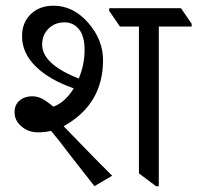

<svg xmlns="http://www.w3.org/2000/svg" viewBox="-20 -651 695 676"><path d="M375 -32.2 312.5 4.4 229.5 -101.6Q184.6 -161.1 159.7 -190.4Q140.1 -185.1 112.8 -185.1Q80.1 -185.1 55.7 -205.8Q31.2 -226.6 31.2 -255.9Q31.2 -282.2 49.1 -297.1Q66.9 -312 92.8 -312Q110.8 -312 126.7 -304.2Q142.6 -296.4 168 -275.4Q208.5 -290 239.7 -339.8Q151.4 -371.1 104.5 -418.2Q57.6 -465.3 57.6 -523.4Q57.6 -571.8 88.4 -601.3Q119.1 -630.9 168.5 -630.9Q237.8 -630.9 290.3 -571Q342.8 -511.2 342.8 -439Q342.8 -283.7 204.1 -206.5Q341.3 -64.5 375 -32.2ZM654.8 -557.6H539.1V4.9H529.8L469.2 -40.5V-557.6H402.3L364.7 -612.3V-622.1H617.2L654.8 -567.4ZM257.3 -374.5Q277.8 -423.3 277.8 -474.6Q277.8 -523.9 258.1 -548.1Q238.3 -572.3 207 -572.3Q172.9 -572.3 150.6 -550Q128.4 -527.8 128.4 -494.1Q128.4 -425.3 257.3 -374.5Z"/></svg>

Font: Noto Serif Devanagari
Style: Regular
Weight: 400
Designer: Monotype Design Team
Foundry: Monotype Imaging Inc.
Version: Version 1.01